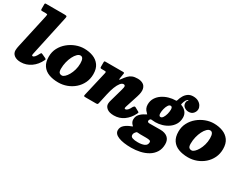

<svg xmlns="http://www.w3.org/2000/svg" viewBox="-96 -1480 3148 2444"><g transform="rotate(30 1478.5 -257.5)"><path d="M339 -739 212 -151Q209 -139 209 -131Q209 -117 221.5 -117Q249.5 -117 285 -188Q292 -201.5 296.2 -205.2Q300.5 -209 316 -202L368 -178Q379.5 -172.5 382.8 -168.2Q386 -164 380.5 -152Q341.5 -69 273.5 -22Q205.5 25 125.5 25Q64.5 25 29.2 -2Q-6 -29 -6 -74Q-6 -88.5 -3.2 -107Q-0.5 -125.5 3 -140L113 -639Q117 -656.5 116.8 -665.8Q116.5 -675 92 -675H44.5Q29 -675 24 -677.8Q19 -680.5 19 -696V-760.5Q19 -772.5 22.2 -776.2Q25.5 -780 37 -780H307Q338 -780 341.2 -771Q344.5 -762 339 -739Z M401.5 -215Q401.5 -286.5 432.2 -344.2Q463 -402 513.5 -443.8Q564 -485.5 624 -507.8Q684 -530 742.5 -530Q815.5 -530 875 -507Q934.5 -484 970 -434.5Q1005.5 -385 1005.5 -305Q1005.5 -234 977.5 -176Q949.5 -118 901.5 -76.2Q853.5 -34.5 793.5 -12.2Q733.5 10 669 10Q589.5 10 529.2 -13Q469 -36 435.2 -85.5Q401.5 -135 401.5 -215ZM613 -160Q613 -119.5 626.2 -104.8Q639.5 -90 665.5 -90Q683.5 -90 705.5 -110Q727.5 -130 747.5 -164.8Q767.5 -199.5 780.5 -244.8Q793.5 -290 793.5 -340Q793.5 -430 746 -430Q722.5 -430 699 -407Q675.5 -384 656 -345.2Q636.5 -306.5 624.8 -258.5Q613 -210.5 613 -160Z M1061.5 -520H1317Q1330 -520 1333.8 -516.2Q1337.5 -512.5 1335.5 -501L1324 -430Q1321 -411 1324 -409Q1327 -407 1341 -426Q1368 -464 1391.8 -489Q1415.5 -514 1446.5 -526.5Q1477.5 -539 1525 -539Q1569.5 -539 1602.2 -520.2Q1635 -501.5 1645 -458.2Q1655 -415 1631 -341L1571 -155Q1567 -142 1567 -136Q1567 -122 1580 -122Q1594.5 -122 1611.8 -138.5Q1629 -155 1649.5 -197Q1657.5 -207 1663.8 -210.8Q1670 -214.5 1681.5 -209L1728.5 -183Q1746 -175 1746 -169.2Q1746 -163.5 1737.5 -146.5Q1700 -71 1636.5 -25.5Q1573 20 1492 20Q1424.5 20 1389.8 -7.5Q1355 -35 1355 -73Q1355 -87.5 1357.8 -100.8Q1360.5 -114 1364 -125L1416 -310Q1430.5 -358 1425.8 -373Q1421 -388 1402.5 -388Q1379.5 -388 1357.2 -360.2Q1335 -332.5 1315.8 -283.5Q1296.5 -234.5 1282.5 -170.5L1250.5 -24Q1247 -8.5 1241.5 -4.2Q1236 0 1218.5 0H1069.5Q1044 0 1041.5 -6Q1039 -12 1043.5 -31L1126 -387Q1130 -405 1127 -410Q1124 -415 1100.5 -415H1065Q1049.5 -415 1045.5 -419.5Q1041.5 -424 1041.5 -439V-498Q1041.5 -512 1044.8 -516Q1048 -520 1061.5 -520Z M1630.5 155Q1630.5 109 1666.5 77.8Q1702.5 46.5 1754 28Q1776.5 19.5 1773.5 17.2Q1770.5 15 1757.5 1Q1732.5 -26.5 1732.5 -61Q1732.5 -108 1762 -140Q1791.5 -172 1832 -191.5Q1854 -203 1854.2 -204.8Q1854.5 -206.5 1838.5 -222Q1818.5 -240 1807.5 -263.8Q1796.5 -287.5 1796.5 -317Q1796.5 -373 1822.8 -414.8Q1849 -456.5 1891.2 -484.2Q1933.5 -512 1983 -526Q2032.5 -540 2079 -540H2081.5Q2088.5 -539.5 2091.8 -542Q2095 -544.5 2097.5 -554Q2107 -589.5 2126 -622.2Q2145 -655 2175.5 -676Q2206 -697 2249.5 -697Q2294 -697 2324.2 -680.2Q2354.5 -663.5 2370.2 -638.2Q2386 -613 2386 -587Q2386 -554 2361.8 -525Q2337.5 -496 2293 -496Q2257 -496 2228.8 -517.2Q2200.5 -538.5 2200.5 -575Q2200.5 -594 2208 -604.5Q2215.5 -615 2220.2 -619Q2225 -623 2217 -623Q2204 -623 2189.2 -599.5Q2174.5 -576 2166.5 -540.5Q2164.5 -531.5 2165.5 -529.2Q2166.5 -527 2174 -524.5Q2217 -508.5 2243.5 -476Q2270 -443.5 2270 -396Q2270 -340 2245 -297.5Q2220 -255 2179 -226.8Q2138 -198.5 2089.2 -184.2Q2040.5 -170 1993 -170Q1974 -170 1952.5 -172.5Q1938.5 -174.5 1930.2 -174Q1922 -173.5 1914 -163Q1906.5 -152 1906.5 -140Q1906.5 -132 1913.5 -125.5Q1920.5 -119 1940 -119Q1948.5 -119 1969.8 -119.2Q1991 -119.5 2016.5 -119.5Q2042 -119.5 2064 -119.8Q2086 -120 2096 -120Q2165.5 -120 2204.5 -86.8Q2243.5 -53.5 2243.5 9Q2243.5 78.5 2213 127.2Q2182.5 176 2131.5 206.5Q2080.5 237 2017.2 251Q1954 265 1888.5 265Q1769 265 1699.8 237Q1630.5 209 1630.5 155ZM1991 -302Q1991 -283.5 1997 -271.8Q2003 -260 2017 -260Q2036.5 -260 2052 -284Q2067.5 -308 2076.5 -342.2Q2085.5 -376.5 2085.5 -408Q2085.5 -427 2079.5 -438.5Q2073.5 -450 2059 -450Q2039.5 -450 2024.2 -426.2Q2009 -402.5 2000 -368Q1991 -333.5 1991 -302ZM1844 65Q1833 76 1826.5 88.2Q1820 100.5 1820 115Q1819.5 142.5 1848.8 152.8Q1878 163 1926.5 163Q1985 163 2022 146Q2059 129 2059.5 88Q2060 70.5 2043.5 64.8Q2027 59 1989 59H1904.5Q1888 59 1874 57Q1861.5 55.5 1856.2 56.5Q1851 57.5 1844 65Z M2308 -215Q2308 -286.5 2338.8 -344.2Q2369.5 -402 2420 -443.8Q2470.5 -485.5 2530.5 -507.8Q2590.5 -530 2649 -530Q2722 -530 2781.5 -507Q2841 -484 2876.5 -434.5Q2912 -385 2912 -305Q2912 -234 2884 -176Q2856 -118 2808 -76.2Q2760 -34.5 2700 -12.2Q2640 10 2575.5 10Q2496 10 2435.8 -13Q2375.5 -36 2341.8 -85.5Q2308 -135 2308 -215ZM2519.5 -160Q2519.5 -119.5 2532.8 -104.8Q2546 -90 2572 -90Q2590 -90 2612 -110Q2634 -130 2654 -164.8Q2674 -199.5 2687 -244.8Q2700 -290 2700 -340Q2700 -430 2652.5 -430Q2629 -430 2605.5 -407Q2582 -384 2562.5 -345.2Q2543 -306.5 2531.2 -258.5Q2519.5 -210.5 2519.5 -160Z"/></g></svg>

Font: Besley* Fatface
Style: Italic
Weight: 900
Italic angle: -13°
Designer: Owen Earl
Foundry: indestructible type*
Version: Version 3.000; ttfautohint (v1.8.3)